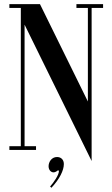

<svg xmlns="http://www.w3.org/2000/svg" viewBox="-20 -720 540 922"><path d="M475 -700H347V-682H402V-232.6L172 -700H25V-682H80V-18H25V0H153V-18H98V-601.6L420 53.2V-682H475ZM253.9 34C227.6 34 213.3 58 213.3 78.3C213.3 95.7 224.3 107.7 237.3 107.7C241.6 107.7 246.3 106.3 250.6 103.3C254.3 101 256.9 98 259.9 98C261.6 98 262.9 99.7 262.9 102.3C262.9 119.7 238.1 156.2 220.6 175.7L226.9 181.7C266.3 139.8 286.6 98 286.6 67.7C286.6 47.3 273.6 34 253.9 34Z"/></svg>

Font: Picaflor 24 pt
Style: Regular
Weight: 400
Designer: Ariel Martín Pérez
Foundry: Tunera Type Foundry
Version: Version 1.000;hotconv 1.0.109;makeotfexe 2.5.65596